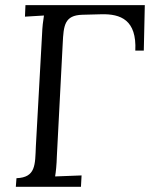

<svg xmlns="http://www.w3.org/2000/svg" viewBox="-20 -720 581 740"><path d="M221.7 -552.2C225.1 -622.1 228.5 -661.1 297.4 -663.1L370.1 -665C445.3 -667 507.3 -643.1 501.5 -524.9H534.2L538.1 -700.2H78.1L76.2 -655.8L149.4 -660.2C146 -640.1 143.1 -615.2 142.1 -587.9L118.2 -155.8C115.2 -85 118.2 -36.1 43.5 -33.2L41 0H292L294.4 -43.9L192.4 -40C195.3 -57.1 198.2 -83 199.2 -119.1Z"/></svg>

Font: Lora Italic
Style: Regular
Weight: 400
Italic angle: -3°
Designer: Olga Karpushina, Alexei Vanyashin
Foundry: Cyreal
Version: Version 1.011;PS 001.011;hotconv 1.0.70;makeotf.lib2.5.58329